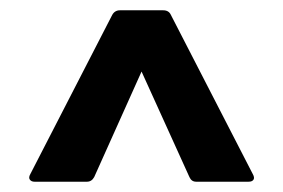

<svg xmlns="http://www.w3.org/2000/svg" viewBox="-20 -703 550 373"><path d="M47 -350Q41 -350 38 -354Q35 -358 39 -365L198 -674Q203 -683 213 -683H297Q308 -683 312 -674L471 -365Q475 -358 472.5 -354Q470 -350 463 -350H361Q352 -350 348 -359L255 -564L163 -359Q158 -350 149 -350Z"/></svg>

Font: Sofia Sans Semi Condensed ExtraBold
Style: Regular
Weight: 800
Designer: Botio Nikoltchev, Ani Petrova
Foundry: lettersoup
Version: Version 4.100